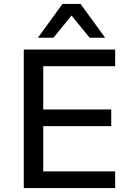

<svg xmlns="http://www.w3.org/2000/svg" viewBox="-20 -957 680 977"><path d="M101 0V-705H566V-620H200V-400H546V-315H200V-85H566V0ZM173 -765 298 -937H390L515 -765H436L344 -878L252 -765Z"/></svg>

Font: Nunito Sans 12pt ExtraLight 8pt Medium
Style: Regular
Weight: 500
Version: Version 3.101;gftools[0.9.27]